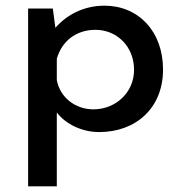

<svg xmlns="http://www.w3.org/2000/svg" viewBox="-20 -455 638 676"><path d="M329 10C458 10 554 -74 554 -210C554 -346 466 -435 348 -435C275 -435 215 -403 175 -357L166 -425H79V201H180V-59C213 -16 271 10 329 10ZM309 -70C244 -70 191 -113 180 -173V-248C197 -309 247 -350 316 -350C392 -350 452 -291 452 -209C452 -129 387 -70 309 -70Z"/></svg>

Font: Reem Kufi
Style: Regular
Weight: 400
Designer: Khaled Hosny
Version: Version 0.007